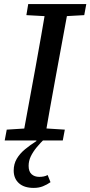

<svg xmlns="http://www.w3.org/2000/svg" viewBox="-20 -687 442 939"><path d="M3 0 13 -53 140 -61H171L297 -53L287 0ZM88 0 154 -359Q168 -436 181.5 -513Q195 -590 208 -667H318L252 -309Q238 -232 224 -154.5Q210 -77 197 0ZM109 -613 118 -667H402L392 -613L267 -606H236ZM145 232Q98 232 72.5 209Q47 186 47 147Q47 115 62 89.5Q77 64 102.5 43Q128 22 158 3V-11H201Q177 12 159 34Q141 56 130.5 78Q120 100 120 124Q120 152 134.5 165Q149 178 172 178Q183 178 193.5 176Q204 174 213 169L227 204Q210 216 190 224Q170 232 145 232Z"/></svg>

Font: Source Serif 4 Medium
Style: Italic
Weight: 500
Italic angle: -12°
Designer: Frank Grießhammer
Foundry: Adobe Systems Incorporated
Version: Version 4.004;hotconv 1.0.116;makeotfexe 2.5.65601